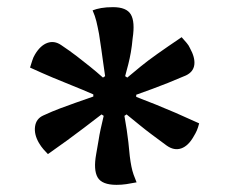

<svg xmlns="http://www.w3.org/2000/svg" viewBox="-20 -797 640 537"><path d="M296 -777Q334 -777 346 -756.5Q358 -736 351 -690Q349 -668 346 -651Q343 -634 339 -618Q335 -602 330 -584L336 -580Q355 -596 374 -611.5Q393 -627 420.5 -646.5Q448 -666 488 -693Q496 -684 502 -677Q508 -670 511 -663Q526 -636 523.5 -616Q521 -596 500 -586Q472 -574 449.5 -565Q427 -556 406.5 -548.5Q386 -541 361 -532V-526Q390 -515 416 -504.5Q442 -494 471 -481.5Q500 -469 537 -452Q534 -440 530.5 -432Q527 -424 522 -416Q507 -389 487 -382Q467 -375 446 -390Q423 -407 405.5 -420Q388 -433 371.5 -446.5Q355 -460 334 -477L328 -473Q332 -451 334.5 -433.5Q337 -416 339 -399.5Q341 -383 343 -360Q345 -344 347.5 -331.5Q350 -319 353.5 -309Q357 -299 362 -287Q347 -284 333.5 -282Q320 -280 306 -280Q265 -280 253 -301Q241 -322 249 -366Q253 -387 255.5 -403.5Q258 -420 261.5 -436Q265 -452 270 -473L264 -477Q238 -457 215 -439.5Q192 -422 168 -404.5Q144 -387 114 -366Q108 -372 101.5 -379.5Q95 -387 89 -397Q75 -421 78 -443Q81 -465 101 -474Q127 -486 148.5 -494Q170 -502 192.5 -510Q215 -518 241 -527V-533Q209 -547 182.5 -557.5Q156 -568 127.5 -580Q99 -592 64 -608Q67 -617 70 -627Q73 -637 78 -645Q93 -670 112.5 -677Q132 -684 151 -671Q175 -655 194.5 -640Q214 -625 232 -610.5Q250 -596 268 -580L274 -584Q271 -605 268.5 -622.5Q266 -640 263.5 -658.5Q261 -677 257 -702Q253 -723 249.5 -737.5Q246 -752 239 -768Q249 -772 263 -774.5Q277 -777 296 -777Z"/></svg>

Font: Recursive Casual Medium
Style: Regular
Weight: 500
Version: Version 1.047